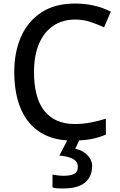

<svg xmlns="http://www.w3.org/2000/svg" viewBox="-20 -787 683 1090"><path d="M391 11Q284 11 210.5 -34.5Q137 -80 99 -167.5Q61 -255 61 -379Q61 -491 99.5 -578.5Q138 -666 215 -716.5Q292 -767 407 -767Q463 -767 514.5 -755Q566 -743 609 -721L571 -632Q534 -649 493 -662.5Q452 -676 407 -676Q334 -676 281.5 -640Q229 -604 201 -537.5Q173 -471 173 -378Q173 -306 187.5 -250.5Q202 -195 231.5 -158Q261 -121 304 -102Q347 -83 404 -83Q452 -83 495 -91.5Q538 -100 581 -113V-23Q539 -5 495 3Q451 11 391 11ZM337 283Q321 283 304 282Q287 281 278 277V204Q289 206 306.5 208.5Q324 211 341 211Q380 211 401 200Q422 189 422 161Q422 129 393 114.5Q364 100 317 96L367 0H434L407 58Q448 65 475.5 93Q503 121 503 156Q503 215 463 249Q423 283 337 283Z"/></svg>

Font: Menbere
Style: Regular
Weight: 400
Designer: Aleme Tadesse
Foundry: Sorkin Type Co
Version: Version 1.000